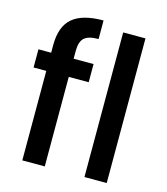

<svg xmlns="http://www.w3.org/2000/svg" viewBox="-114 -860 824 949"><g transform="rotate(15 298.0 -386.0)"><path d="M306 -458H204V0H89V-458H24V-551H89V-590Q89 -685 139.5 -728.5Q190 -772 298 -772V-677Q246 -677 225 -657.5Q204 -638 204 -590V-551H306ZM521 -740V0H407V-740Z"/></g></svg>

Font: Poppins-Tabular Medium
Style: Regular
Weight: 500
Designer: Ninad Kale (Devanagari), Jonny Pinhorn (Latin)
Foundry: Indian Type Foundry
Version: Version 4.004